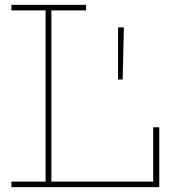

<svg xmlns="http://www.w3.org/2000/svg" viewBox="-20 -772 701 792"><path d="M27 -729V-752H335V-729H192V-23H623V0H27V-23H168V-729ZM637 -247V0H612V-247ZM467 -659H491L486 -444H467Z"/></svg>

Font: Hepta Slab ExtraLight ExtraLight
Style: Regular
Weight: 250
Version: Version 1.102